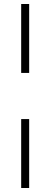

<svg xmlns="http://www.w3.org/2000/svg" viewBox="-20 -747 252 961"><path d="M86 -382V-727H126V-382ZM86 194V-151H126V194Z"/></svg>

Font: Piazzolla Light
Style: Regular
Weight: 300
Designer: Juan Pablo del Peral
Foundry: Huerta Tipografica
Version: Version 1.330